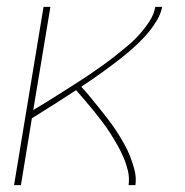

<svg xmlns="http://www.w3.org/2000/svg" viewBox="-20 -540 540 560"><path d="M21 0 107 -520H127L77 -219Q97 -231 117.5 -243.5Q138 -256 158 -269Q178 -282 198 -294.5Q218 -307 238 -320.5Q258 -334 277.5 -348Q297 -362 315.5 -376.5Q334 -391 352.5 -406.5Q371 -422 387 -440Q403 -458 416 -478Q429 -498 433 -520H453Q449 -500 438.5 -482Q428 -464 414.5 -447.5Q401 -431 385.5 -416Q370 -401 354 -387.5Q338 -374 321 -361Q304 -348 287 -335.5Q270 -323 252.5 -311Q235 -299 217 -287Q231 -272 244 -256Q257 -240 270 -224Q283 -208 296 -191Q309 -174 320 -157Q331 -140 341.5 -121.5Q352 -103 359.5 -84Q367 -65 372.5 -43.5Q378 -22 375 0H355Q358 -22 353 -42.5Q348 -63 340 -81.5Q332 -100 322 -117.5Q312 -135 301.5 -151.5Q291 -168 278.5 -184.5Q266 -201 253.5 -216.5Q241 -232 228 -247Q215 -262 202 -277Q170 -256 137.5 -235.5Q105 -215 73 -195L41 0Z"/></svg>

Font: Iosevka Curly Slab Thin
Style: Italic
Weight: 100
Italic angle: -9°
Monospace: yes
Designer: Belleve Invis
Foundry: Belleve Invis
Version: Version 22.1.2; ttfautohint (v1.8.4)